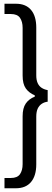

<svg xmlns="http://www.w3.org/2000/svg" viewBox="-20 -760 279 1027"><path d="M65 247H4V192H38Q73 192 87 171.5Q101 151 101 118V-138Q101 -182 118 -206.5Q135 -231 166 -243V-250Q135 -263 118 -287Q101 -311 101 -356V-611Q101 -644 87 -664.5Q73 -685 38 -685H4V-740H65Q118 -740 146 -707Q174 -674 174 -612V-357Q174 -332 181.5 -315.5Q189 -299 203 -290Q217 -281 235 -278V-216Q217 -214 203 -204.5Q189 -195 181.5 -178.5Q174 -162 174 -136V119Q174 180 146 213.5Q118 247 65 247Z"/></svg>

Font: Hanken Grotesk
Style: Regular
Weight: 400
Designer: Alfredo Marco Pradil
Foundry: Hanken Design Co.
Version: Version 3.013